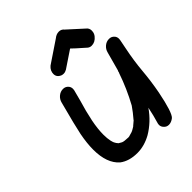

<svg xmlns="http://www.w3.org/2000/svg" viewBox="-219 -905 1068 1068"><g transform="rotate(-45 315.5 -371.0)"><path d="M489 29Q471 29 459 15Q449 4 449 -10Q449 -14 450 -19Q465 -69 475 -119Q429 -53 363 -14Q309 16 254 16Q190 16 149 -15Q93 -64 93 -171Q93 -221 105 -283Q115 -333 154 -480Q159 -501 175.5 -515Q192 -529 213 -529Q232 -529 244 -515Q253 -505 253 -490Q253 -485 252 -480L235 -415Q216 -353 203 -290Q192 -234 192 -190Q192 -161 197 -138Q199 -130 201 -124Q203 -118 207 -112Q207 -110 218 -97Q226 -92 235.5 -87Q245 -82 280 -81Q287 -81 294 -84Q314 -88 328 -97L343 -106H342L368 -128L369 -130Q396 -161 418 -193Q465 -279 496 -370Q497 -371 498 -374Q499 -383 502 -386L532 -496Q537 -517 553.5 -531Q570 -545 591 -545Q610 -545 622 -531Q631 -521 631 -506Q631 -501 630 -496L619 -440Q603 -362 596.5 -287Q590 -212 576 -138Q550 -7 527 14Q508 29 489 29ZM422 -771Q441 -771 453 -756L540 -677Q556 -665 556 -646Q556 -641 555 -635Q553 -622 544 -611Q524 -586 496 -586Q484 -586 474 -593Q408 -651 400 -660Q399 -659 300 -593Q288 -586 276 -586Q269 -586 262 -588Q234 -599 234 -625Q234 -630 235 -636Q240 -662 268 -678L384 -756Q402 -771 422 -771Z"/></g></svg>

Font: Bad Comic
Style: Italic
Weight: 400
Italic angle: -11°
Designer: GGBotNet
Foundry: GGBotNet
Version: 0.95